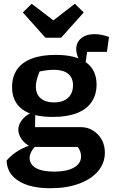

<svg xmlns="http://www.w3.org/2000/svg" viewBox="-20 -793 598 1018"><path d="M247 205Q139 205 78 166Q17 127 15 58Q43 26 80.5 4Q118 -18 163 -29H179Q155 -7 146 11Q137 29 137 44Q137 79 170.5 98Q204 117 268 117Q334 117 372 95.5Q410 74 410 36Q410 24 405.5 10.5Q401 -3 392 -14H145Q110 -31 93.5 -56.5Q77 -82 77 -105Q77 -135 101 -162.5Q125 -190 167 -203L166 -119H409Q444 -119 473 -101Q502 -83 519 -53Q536 -23 536 16Q536 72 499.5 115Q463 158 397.5 181.5Q332 205 247 205ZM260 -173Q152 -173 98 -213.5Q44 -254 44 -331Q44 -386 70 -424Q96 -462 147.5 -482Q199 -502 275 -502Q383 -502 437.5 -461.5Q492 -421 492 -345Q492 -291 465.5 -252Q439 -213 387 -193Q335 -173 260 -173ZM267 -250Q314 -250 340.5 -274Q367 -298 367 -341Q367 -382 340.5 -402.5Q314 -423 266 -423Q249 -423 228.5 -420.5Q208 -418 190 -414Q180 -391 175 -370Q170 -349 170 -335Q170 -294 195.5 -272Q221 -250 267 -250ZM420 -449Q401 -470 392.5 -492Q384 -514 384 -531Q384 -568 410.5 -590Q437 -612 482 -612Q498 -612 517 -608.5Q536 -605 558 -597L547 -518H442L432 -449ZM221 -593 101 -727 148 -773 263 -685 377 -773 424 -727 304 -593Z"/></svg>

Font: Piazzolla 24pt
Style: Bold
Weight: 700
Designer: Juan Pablo del Peral
Foundry: Huerta Tipografica
Version: Version 2.005